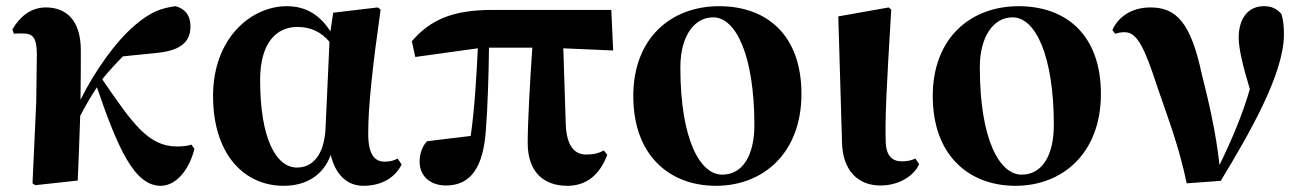

<svg xmlns="http://www.w3.org/2000/svg" viewBox="-20 -583 4216 620"><path d="M598 -116C589 -113 574 -110 552 -110C458 -110 408 -185 310 -327C333 -355 355 -379 377 -401L486 -412C555 -419 595 -442 595 -497C595 -538 573 -556 547 -563C500 -557 465 -544 415 -501C353 -448 287 -355 240 -261C241 -308 241 -406 241 -420C241 -519 193 -559 128 -559C77 -559 42 -526 20 -488L25 -474C29 -475 49 -475 53 -475C86 -475 99 -462 99 -406L97 -253L85 9L94 15L231 0C232 -15 237 -149 239 -209C258 -245 273 -271 293 -301C361 -103 414 17 499 17C540 17 586 -20 608 -102Z M1031 -164C1026 -86 992 -42 939 -42C872 -42 820 -134 820 -325C820 -445 873 -496 940 -496C983 -496 1017 -480 1044 -448ZM1264 -71C1253 -65 1241 -61 1222 -61C1191 -61 1169 -82 1169 -152C1169 -238 1182 -360 1209 -552L1200 -559L1056 -542L1047 -482C1015 -531 972 -563 906 -563C792 -563 668 -461 668 -273C668 -85 768 17 896 17C973 17 1026 -21 1048 -83C1063 -19 1101 17 1153 17C1221 17 1260 -17 1277 -52Z M1799 -427 1960 -420 1954 -551H1571C1439 -551 1369 -518 1310 -450L1321 -399L1523 -427C1519 -343 1513 -235 1500 -144C1456 -139 1367 -128 1359 -127C1343 -110 1335 -86 1335 -61C1335 -12 1372 16 1420 16C1501 16 1541 -44 1549 -164C1555 -240 1558 -344 1559 -429H1699C1692 -331 1684 -187 1684 -122C1684 -24 1739 17 1812 17C1871 17 1915 -15 1941 -83L1930 -97C1912 -88 1898 -84 1872 -84C1836 -84 1810 -111 1807 -180Z M2292 17C2443 17 2568 -87 2568 -280C2568 -467 2459 -563 2302 -563C2148 -563 2025 -461 2025 -273C2025 -80 2143 17 2292 17ZM2312 -19C2242 -19 2177 -129 2177 -366C2177 -462 2219 -527 2283 -527C2357 -527 2416 -402 2416 -179C2416 -84 2380 -19 2312 -19Z M2823 16C2887 16 2934 -19 2948 -53L2936 -71C2925 -66 2912 -62 2893 -62C2863 -62 2840 -77 2840 -131C2838 -199 2842 -290 2858 -552L2850 -559L2687 -530L2699 -123C2701 -33 2750 16 2823 16Z M3259 17C3410 17 3535 -87 3535 -280C3535 -467 3426 -563 3269 -563C3115 -563 2992 -461 2992 -273C2992 -80 3110 17 3259 17ZM3279 -19C3209 -19 3144 -129 3144 -366C3144 -462 3186 -527 3250 -527C3324 -527 3383 -402 3383 -179C3383 -84 3347 -19 3279 -19Z M3581 -474C3590 -477 3600 -479 3612 -479C3652 -479 3676 -429 3717 -303C3750 -206 3788 -109 3812 9L3922 1C4014 -151 4126 -344 4126 -472C4126 -500 4124 -516 4118 -538C4101 -556 4086 -563 4061 -563C4008 -563 3980 -520 3980 -462C3980 -426 3993 -371 4016 -295C3992 -213 3960 -137 3918 -50C3906 -160 3882 -259 3860 -347C3825 -509 3779 -559 3695 -559C3642 -559 3594 -535 3572 -486Z"/></svg>

Font: Noto Serif CJK JP Black
Style: Regular
Weight: 900
Designer: Ryoko NISHIZUKA 西塚涼子 (kana & ideographs); Frank Grießhammer (Latin, Greek & Cyrillic); Wenlong ZHANG 张文龙 (bopomofo); San
Foundry: Adobe Systems Incorporated
Version: Version 1.001;PS 1.001;hotconv 16.6.54;makeotf.lib2.5.65590